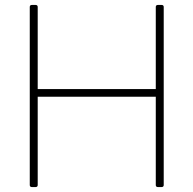

<svg xmlns="http://www.w3.org/2000/svg" viewBox="-20 -754 780 774"><path d="M124 0C129 0 132 -3 132 -8V-364H608V-8C608 -3 611 0 616 0H632C637 0 640 -3 640 -8V-726C640 -731 637 -734 632 -734H616C611 -734 608 -731 608 -726V-395H132V-726C132 -731 129 -734 124 -734H108C103 -734 100 -731 100 -726V-8C100 -3 103 0 108 0Z"/></svg>

Font: LINE Seed Sans TH Thin
Style: Regular
Weight: 250
Designer: Dalton Maag Ltd | Thai characters by Cadson Demak Co.,Ltd.
Foundry: Dalton Maag Ltd
Version: Version 1.003